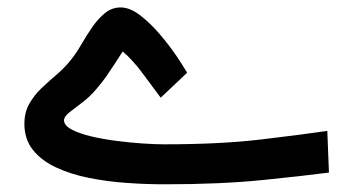

<svg xmlns="http://www.w3.org/2000/svg" viewBox="-20 -491 938 511"><path d="M416 -106.9Q564.9 -106.9 671.1 -119.4Q777.3 -131.8 851.1 -142.6L855.5 -31.7Q788.1 -22.9 677.7 -11.7Q567.4 -0.5 417 -0.5Q368.7 -0.5 316.7 -4.2Q264.6 -7.8 216.3 -17.6Q168 -27.3 129.2 -45.4Q90.3 -63.5 67.6 -92Q44.9 -120.6 44.9 -161.6Q44.9 -191.9 58.1 -215.1Q71.3 -238.3 91.3 -257.1Q111.3 -275.9 132.3 -293.9Q153.3 -312 168.9 -332Q183.1 -349.6 196.8 -373.3Q210.4 -397 225.8 -419.2Q241.2 -441.4 259.5 -456.3Q277.8 -471.2 301.3 -471.2Q325.7 -471.2 352.8 -450.4Q379.9 -429.7 405.3 -399.9Q430.7 -370.1 450 -341.6Q469.2 -313 478 -297.4L407.7 -231Q385.3 -260.7 359.6 -295.7Q334 -330.6 306.6 -354Q293.5 -334 283.7 -318.8Q273.9 -303.7 263.7 -288.8Q253.4 -273.9 236.8 -254.4Q219.2 -233.4 199 -218.3Q178.7 -203.1 164.6 -191.9Q150.4 -180.7 150.4 -170.9Q150.4 -157.2 170.4 -146.5Q190.4 -135.7 222.2 -128.2Q253.9 -120.6 290.3 -116Q326.7 -111.3 360.1 -109.1Q393.6 -106.9 416 -106.9Z"/></svg>

Font: Vazirmatn RD FD Medium
Style: Regular
Weight: 500
Designer: Saber Rastikerdar
Foundry: Saber Rastikerdar
Version: Version 33.003